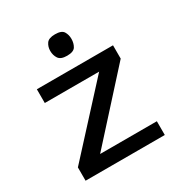

<svg xmlns="http://www.w3.org/2000/svg" viewBox="-139 -663 716 762"><g transform="rotate(-30 219.0 -282.0)"><path d="M35 0V-61L298 -348H49V-411H398V-350L138 -63H398V0ZM220 -466Q191 -466 181 -481Q171 -496 171 -516Q171 -535 181 -549.5Q191 -564 220 -564Q250 -564 259 -549.5Q268 -535 268 -516Q268 -496 259 -481Q250 -466 220 -466Z"/></g></svg>

Font: Darker Grotesque Light SemiBold
Style: Regular
Weight: 600
Version: Version 1.000;gftools[0.9.28]